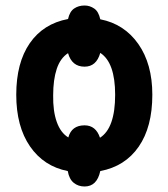

<svg xmlns="http://www.w3.org/2000/svg" viewBox="-20 -619 611 697"><path d="M533 -275Q533 -158 483.5 -86.5Q434 -15 344 2Q332 58 287 58Q264 58 247.5 44.5Q231 31 226 2Q139 -15 89 -87.5Q39 -160 39 -275Q39 -391 88 -462Q137 -533 227 -550Q233 -577 249 -588Q265 -599 287 -599Q306 -599 322 -588Q338 -577 344 -549Q431 -532 482 -459.5Q533 -387 533 -275ZM398 -275Q398 -392 344 -427Q330 -377 287 -377Q241 -377 227 -426Q199 -408 186 -369Q173 -330 173 -273Q172 -216 186 -176.5Q200 -137 228 -120Q240 -164 287 -164Q328 -164 343 -119Q398 -154 398 -275Z"/></svg>

Font: Noto Sans Condensed
Style: Bold
Weight: 700
Width: 3
Designer: Monotype Design Team
Foundry: Monotype Imaging Inc.
Version: Version 2.013; ttfautohint (v1.8.4.7-5d5b)